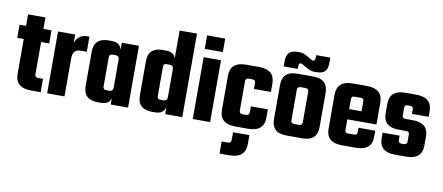

<svg xmlns="http://www.w3.org/2000/svg" viewBox="-76 -975 3494 1514"><g transform="rotate(10 1671.0 -218.5)"><path d="M261 -390H196V-131Q196 -107 223 -107H261V0H183Q57 0 57 -111V-390H5V-495H57V-587H196V-495H261Z M547 -498H564V-377H515Q452 -377 452 -307V0H313V-495H450V-424Q458 -457 483 -477.5Q508 -498 547 -498Z M824 -495H961V0H822V-49Q807 0 743 0H719Q602 0 602 -111V-384Q602 -495 719 -495H743Q810 -495 824 -439ZM769 -105H792Q822 -105 822 -137V-358Q822 -390 792 -390H769Q742 -390 742 -365V-130Q742 -105 769 -105Z M1256 -669H1395V0H1258V-56Q1244 0 1177 0H1153Q1036 0 1036 -111V-385Q1036 -495 1153 -495H1177Q1241 -495 1256 -446ZM1203 -105H1226Q1256 -105 1256 -137V-358Q1256 -390 1226 -390H1203Q1188 -390 1182 -384.5Q1176 -379 1176 -365V-130Q1176 -105 1203 -105Z M1476 -561V-669H1621V-561ZM1618 0H1479V-495H1618Z M2049 -317H1913V-365Q1913 -390 1886 -390H1860Q1833 -390 1833 -365V-130Q1833 -105 1860 -105H1886Q1913 -105 1913 -130V-178H2049V-111Q2049 0 1922 0H1820Q1693 0 1693 -111V-384Q1693 -495 1820 -495H1922Q2049 -495 2049 -384ZM1810 108V48H1941V119Q1941 232 1812 232H1734V135H1782Q1810 135 1810 108Z M2233 -495H2352Q2418 -495 2446.5 -466.5Q2475 -438 2475 -384V-111Q2475 -57 2446.5 -28.5Q2418 0 2352 0H2233Q2167 0 2138.5 -28.5Q2110 -57 2110 -111V-384Q2110 -438 2138.5 -466.5Q2167 -495 2233 -495ZM2338 -125V-370Q2338 -395 2311 -395H2274Q2247 -395 2247 -370V-125Q2247 -100 2274 -100H2311Q2338 -100 2338 -125ZM2226 -558V-533H2113V-575Q2113 -619 2133.5 -642Q2154 -665 2204 -665H2219Q2249 -665 2286.5 -641.5Q2324 -618 2331 -618Q2350 -618 2350 -640V-665H2463V-618Q2463 -575 2442.5 -554Q2422 -533 2371 -533H2357Q2327 -533 2289 -556.5Q2251 -580 2243 -580Q2226 -580 2226 -558Z M2673 -495H2786Q2913 -495 2913 -384V-209H2680V-124Q2680 -111 2686 -105.5Q2692 -100 2707 -100H2752Q2766 -100 2772 -106Q2778 -112 2778 -126V-159H2912V-111Q2912 0 2785 0H2673Q2547 0 2547 -111V-384Q2547 -495 2673 -495ZM2680 -291H2779V-371Q2779 -384 2773 -389.5Q2767 -395 2753 -395H2707Q2692 -395 2686 -389.5Q2680 -384 2680 -371Z M3178 -119V-175Q3178 -188 3172 -193.5Q3166 -199 3151 -199H3094Q2969 -199 2969 -309V-384Q2969 -495 3096 -495H3181Q3308 -495 3308 -384V-340H3174V-376Q3174 -389 3168 -394.5Q3162 -400 3147 -400H3132Q3117 -400 3111 -394.5Q3105 -389 3105 -376V-316Q3105 -303 3111 -297.5Q3117 -292 3132 -292H3189Q3314 -292 3314 -183V-111Q3314 0 3187 0H3098Q2972 0 2972 -111V-154H3108V-119Q3108 -94 3134 -94H3151Q3178 -94 3178 -119Z"/></g></svg>

Font: Teko Semibold
Style: Regular
Weight: 600
Designer: Manushi Parikh, Jonny Pinhorn
Foundry: Indian Type Foundry
Version: Version 1.105;PS 1.0;hotconv 1.0.78;makeotf.lib2.5.61930; tt